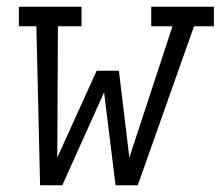

<svg xmlns="http://www.w3.org/2000/svg" viewBox="-20 -550 655 570"><path d="M99 0 88 -472H36V-530H222V-472H152L150 -82L267 -340H333L364 -82L492 -472H429V-530H615V-472H556L389 0H323L289 -276L165 0Z"/></svg>

Font: Iosevka Slab LtExObl
Style: Regular
Weight: 300
Width: 7
Italic angle: -9°
Monospace: yes
Designer: Belleve Invis
Foundry: Belleve Invis
Version: Version 11.1.0; ttfautohint (v1.8.3)